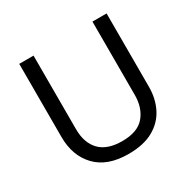

<svg xmlns="http://www.w3.org/2000/svg" viewBox="-159 -876 1050 1047"><g transform="rotate(-30 365.5 -352.0)"><path d="M640 -252Q640 -178 610 -118.5Q580 -59 518.5 -24.5Q457 10 362 10Q229 10 159.5 -62.5Q90 -135 90 -254V-714H180V-251Q180 -164 226.5 -116Q273 -68 367 -68Q464 -68 507.5 -119.5Q551 -171 551 -252V-714H640Z"/></g></svg>

Font: Noto Sans Nag Mundari
Style: Regular
Weight: 400
Designer: Muthu Nedumaran
Version: Version 1.000; ttfautohint (v1.8.4.7-5d5b)